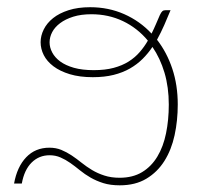

<svg xmlns="http://www.w3.org/2000/svg" viewBox="-20 -522 586 546"><path d="M20 0Q28.5 -47.5 54.5 -74.8Q80.5 -102 120.5 -102Q139 -102 154.2 -95.8Q169.5 -89.5 183.8 -80Q198 -70.5 212 -59.2Q226 -48 241.8 -38.5Q257.5 -29 276.8 -22.8Q296 -16.5 320 -16.5Q357.5 -16.5 384 -32.5Q410.5 -48.5 427.5 -76.8Q444.5 -105 452.2 -143Q460 -181 460 -224.5Q460 -274 447.8 -315.2Q435.5 -356.5 413.5 -388.5Q401.5 -370.5 385.8 -354.8Q370 -339 349.5 -327.2Q329 -315.5 303 -309Q277 -302.5 244 -302.5Q206.5 -302.5 178.5 -311Q150.5 -319.5 132 -333.5Q113.5 -347.5 104.5 -365.2Q95.5 -383 95.5 -402Q95.5 -420.5 104.5 -438.5Q113.5 -456.5 131 -470.5Q148.5 -484.5 175 -493Q201.5 -501.5 236.5 -501.5Q288.5 -501.5 333.2 -481.8Q378 -462 411 -426.5Q417.5 -439.5 423.2 -452.8Q429 -466 434.5 -479Q438.5 -487.5 441.8 -490.2Q445 -493 450.5 -493H465Q456.5 -472 447.2 -451Q438 -430 426.5 -409Q454.5 -373 470 -326.5Q485.5 -280 485.5 -225Q485.5 -179 476.5 -137.5Q467.5 -96 447.5 -64.2Q427.5 -32.5 396.2 -13.8Q365 5 320.5 5Q294 5 274 -1.2Q254 -7.5 237.5 -17Q221 -26.5 207.2 -37.8Q193.5 -49 180 -58.5Q166.5 -68 152.2 -74.2Q138 -80.5 121 -80.5Q91 -80.5 70 -59.8Q49 -39 42 0ZM240 -481.5Q210.5 -481.5 188.2 -474.5Q166 -467.5 151 -456.2Q136 -445 128.5 -430.8Q121 -416.5 121 -401.5Q121 -387 128.5 -372.8Q136 -358.5 151.2 -347.2Q166.5 -336 190.2 -329.2Q214 -322.5 246.5 -322.5Q279 -322.5 303.2 -329Q327.5 -335.5 345.8 -347Q364 -358.5 377.2 -373.8Q390.5 -389 400.5 -406.5Q370.5 -442.5 329.5 -462Q288.5 -481.5 240 -481.5Z"/></svg>

Font: Lato Thin
Style: Regular
Weight: 200
Designer: Lukasz Dziedzic
Foundry: tyPoland Lukasz Dziedzic
Version: Version 2.007; 2014-02-27